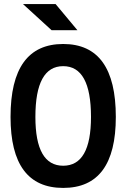

<svg xmlns="http://www.w3.org/2000/svg" viewBox="-20 -921 626 951"><path d="M293 9.8Q32.2 9.8 32.2 -341.8Q32.2 -703.1 293 -703.1Q553.7 -703.1 553.7 -341.8Q553.7 9.8 293 9.8ZM293 -100.1Q430.7 -100.1 430.7 -341.8Q430.7 -593.3 293 -593.3Q155.3 -593.3 155.3 -341.8Q155.3 -100.1 293 -100.1ZM235.4 -771.5 93.8 -900.9H255.4L363.3 -771.5Z"/></svg>

Font: Cascadia Mono NF SemiBold
Style: Regular
Weight: 600
Monospace: yes
Designer: Aaron Bell
Foundry: Saja Typeworks
Version: Version 2404.023; ttfautohint (v1.8.4)